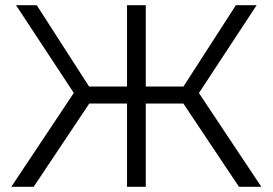

<svg xmlns="http://www.w3.org/2000/svg" viewBox="-20 -720 1051 740"><path d="M901.1 0 667.9 -349.1 730.7 -385.4 987.3 0ZM23.5 0 280.2 -385.4 342.9 -349.1 109.7 0ZM277.3 -342.2 41.7 -700H121.6L344.1 -354.2ZM292 -320.9V-386.4H492.4V-320.9ZM469.6 0V-700H541.8V0ZM519 -320.9V-386.4H718.8V-320.9ZM734.1 -342.2 666.2 -354.2 889.2 -700H969.2Z"/></svg>

Font: Montserrat Alternates Thin
Style: Regular
Weight: 100
Designer: Julieta Ulanovsky
Foundry: Julieta Ulanovsky
Version: Version 9.000